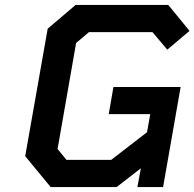

<svg xmlns="http://www.w3.org/2000/svg" viewBox="-20 -757 787 777"><path d="M185 0 82 -125 173 -641 286 -737H661L747 -632L657 -556L597 -627H340L288 -583L213 -154L249 -110H430L575 -222L588 -295H420L439 -405H711L640 0H536L550 -76L452 0Z"/></svg>

Font: Tomorrow Medium
Style: Italic
Weight: 500
Italic angle: -10°
Designer: Tony de Marco, Monica Rizzolli
Foundry: Just in Type
Version: Version 2.002